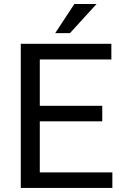

<svg xmlns="http://www.w3.org/2000/svg" viewBox="-20 -927 608 947"><path d="M484.4 -328.6H176.3V-76.7H534.2V0H82.5V-710.9H529.3V-633.8H176.3V-405.3H484.4ZM346.7 -907.2H456.1L325.2 -763.7H252.4Z"/></svg>

Font: TypoPRO Roboto
Style: Regular
Weight: 400
Designer: Google
Version: Version 2.136; 2016